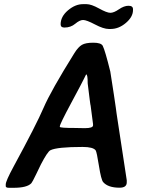

<svg xmlns="http://www.w3.org/2000/svg" viewBox="-20 -918 684 929"><path d="M397.5 -557.6H396.5Q396 -557.6 387.5 -539.3Q378.9 -521 324.2 -419.2Q269.5 -317.4 269.5 -306.6V-304.2Q269.5 -298.8 342.8 -298.8L390.1 -297.9Q430.2 -297.9 430.2 -311.5V-317.9L429.7 -321.3Q429.7 -323.2 419.9 -396.5L418.5 -407.2L417 -414.1L414.1 -435.5Q409.2 -469.7 409.2 -475.1L404.3 -514.6Q404.3 -557.6 397.5 -557.6ZM381.3 -897.9H398.9Q421.4 -897.9 459.2 -877Q497.1 -856 513.9 -856Q530.8 -856 555.4 -873Q580.1 -890.1 601.8 -890.1Q623.5 -890.1 623.5 -873.5V-869.1Q623.5 -836.4 589.1 -807.1Q554.7 -777.8 515.6 -777.8H506.3Q481 -777.8 439.7 -799.6Q398.4 -821.3 382.1 -821.3Q365.7 -821.3 344 -803Q322.3 -784.7 291.5 -784.7Q273.4 -784.7 273.4 -800.3Q273.4 -837.9 308.8 -867.9Q344.2 -897.9 381.3 -897.9ZM477.1 -696.3Q488.3 -674.3 513.7 -571.8Q514.2 -570.3 525.4 -496.6L531.2 -459Q534.7 -433.6 538.6 -408.7L540.5 -396L543.9 -370.1L549.8 -331.1Q557.6 -279.3 575.4 -163.3Q593.3 -47.4 593.3 -45.9V-35.6Q593.3 -9.8 558.6 -9.8Q502.4 -9.8 479 -37.1Q469.2 -48.8 458.7 -115.7Q448.2 -182.6 442.9 -190.4Q430.7 -207 379.9 -207Q254.9 -207 223.6 -190.9Q210 -184.1 177.7 -122.1L155.3 -75.7Q136.2 -36.1 131.8 -31.7Q111.3 -9.3 45.4 -9.3H23.9Q7.8 -9.3 7.8 -17.1V-25.9Q7.8 -42 45.9 -112.3Q156.2 -315.4 190.9 -396.5Q225.6 -477.5 340.3 -661.6Q358.4 -690.4 376.2 -700.9Q394 -711.4 431.6 -711.4Q469.2 -711.4 477.1 -696.3Z"/></svg>

Font: Averia Sans Libre
Style: Bold Italic
Weight: 700
Italic angle: -6.90001°
Version: Version 1.002